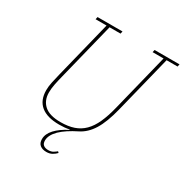

<svg xmlns="http://www.w3.org/2000/svg" viewBox="-202 -855 1161 1213"><g transform="rotate(30 379.0 -248.0)"><path d="M305 202Q276 202 258.5 188Q241 174 241 145Q241 107 273.5 72Q306 37 363 8L362 5Q331 12 289 12Q201 12 155.5 -25.5Q110 -63 110 -136Q110 -163 116.5 -194Q123 -225 132 -261L236 -680H156L160 -698H342L338 -680H258L154 -261Q144 -222 138 -191Q132 -160 132 -132Q132 -74 170 -40Q208 -6 289 -6Q344 -6 385 -20Q426 -34 456.5 -64.5Q487 -95 509 -143.5Q531 -192 548 -261L652 -680H572L576 -698H758L754 -680H674L570 -261Q544 -156 507.5 -97.5Q471 -39 418 -13Q345 23 303 63Q262 104 262 143Q262 166 275 176Q288 186 310 186Q331 186 345 177.5Q359 169 368 161L376 169Q364 182 346.5 192Q329 202 305 202Z"/></g></svg>

Font: IBM Plex Serif Thin
Style: Italic
Weight: 100
Italic angle: -14°
Designer: Mike Abbink, Paul van der Laan, Pieter van Rosmalen
Foundry: Bold Monday
Version: Version 3.001